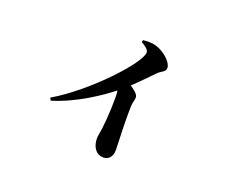

<svg xmlns="http://www.w3.org/2000/svg" viewBox="-106 -768 1213 1003"><g transform="rotate(20 500.0 -266.5)"><path d="M530 -577C548 -568 573 -551 573 -535C573 -476 361 -247 180 -141L188 -127C321 -167 441 -252 497 -296C499 -288 500 -280 500 -270C500 -236 500 -165 490 -82C487 -57 482 -39 482 -25C482 18 503 58 547 58C579 58 596 33 596 0C596 -38 589 -143 592 -243C593 -266 600 -281 600 -295C600 -311 580 -326 554 -345C598 -386 635 -426 661 -452C682 -472 702 -472 702 -497C702 -527 652 -572 606 -585C581 -593 555 -591 533 -589Z"/></g></svg>

Font: Noto Serif SC
Style: Bold
Weight: 700
Designer: Ryoko NISHIZUKA 西塚涼子 (kana & ideographs); Frank Grießhammer (Latin, Greek & Cyrillic); Wenlong ZHANG 张文龙 (bopomofo); San
Foundry: Adobe
Version: Version 2.001;hotconv 1.1.0;makeotfexe 2.6.0